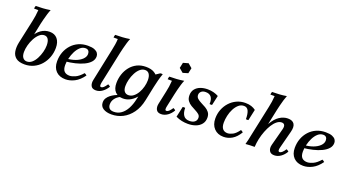

<svg xmlns="http://www.w3.org/2000/svg" viewBox="-63 -1411 4219 2334"><g transform="rotate(20 2046.5 -244.5)"><path d="M212 15Q138 15 100 -15Q62 -45 53.5 -96.5Q45 -148 58 -211L124 -516Q132 -552 137 -587Q142 -622 145 -663H90Q90 -671 92.5 -682Q95 -693 98 -700Q142 -700 189.5 -703Q237 -706 286 -714Q275 -689 264 -653Q253 -617 243.5 -580Q234 -543 228 -516L188 -320H168Q205 -392 255.5 -427.5Q306 -463 367 -463Q432 -463 467.5 -420.5Q503 -378 503 -304Q503 -239 481.5 -181.5Q460 -124 421 -79.5Q382 -35 328.5 -10Q275 15 212 15ZM226 -28Q262 -28 291.5 -53.5Q321 -79 342.5 -120.5Q364 -162 376 -208Q388 -254 388 -294Q388 -345 371 -373Q354 -401 320 -401Q286 -401 256 -374Q226 -347 203 -304Q180 -261 167.5 -213.5Q155 -166 155 -126Q155 -77 174.5 -52.5Q194 -28 226 -28Z M773 -43Q802 -43 845.5 -62Q889 -81 937 -136Q946 -132 953 -127.5Q960 -123 967 -116Q917 -46 858 -15.5Q799 15 741 15Q662 15 617 -31Q572 -77 572 -157Q572 -221 592.5 -276Q613 -331 651.5 -373.5Q690 -416 743.5 -439.5Q797 -463 862 -463Q916 -463 946.5 -450.5Q977 -438 990.5 -418.5Q1004 -399 1004 -376Q1004 -335 976 -303Q948 -271 899 -247.5Q850 -224 789 -209.5Q728 -195 663 -189L660 -226Q727 -230 780 -249.5Q833 -269 864.5 -300.5Q896 -332 896 -368Q896 -394 883 -409Q870 -424 844 -424Q806 -424 775.5 -396.5Q745 -369 723.5 -326Q702 -283 691 -235.5Q680 -188 680 -148Q680 -92 704 -67.5Q728 -43 773 -43Z M1134 15Q1086 15 1070 -17Q1054 -49 1064 -95L1152 -516Q1160 -553 1166 -590Q1172 -627 1173 -663H1118Q1118 -670 1120.5 -681.5Q1123 -693 1126 -700Q1171 -700 1218.5 -703Q1266 -706 1314 -714Q1303 -689 1292 -652.5Q1281 -616 1272 -579.5Q1263 -543 1257 -516L1169 -100Q1164 -75 1166 -59.5Q1168 -44 1183 -44Q1197 -44 1213.5 -58.5Q1230 -73 1252 -106Q1260 -102 1267.5 -97.5Q1275 -93 1282 -86Q1256 -41 1217 -13Q1178 15 1134 15Z M1478 -5Q1413 -5 1376.5 -43.5Q1340 -82 1340 -155Q1340 -214 1358 -269Q1376 -324 1411 -368Q1446 -412 1496.5 -437.5Q1547 -463 1613 -463Q1680 -463 1720 -438.5Q1760 -414 1781 -377L1725 -319Q1725 -261 1707 -205Q1689 -149 1655.5 -104Q1622 -59 1576.5 -32Q1531 -5 1478 -5ZM1525 -66Q1562 -66 1592 -90Q1622 -114 1643.5 -151.5Q1665 -189 1676.5 -233Q1688 -277 1688 -317Q1688 -368 1669.5 -395.5Q1651 -423 1616 -423Q1580 -423 1550.5 -397.5Q1521 -372 1499.5 -330.5Q1478 -289 1466.5 -243.5Q1455 -198 1455 -158Q1455 -112 1474 -89Q1493 -66 1525 -66ZM1412 225Q1346 225 1305 199Q1264 173 1264 122Q1264 91 1279 67Q1294 43 1317.5 24.5Q1341 6 1368 -7.5Q1395 -21 1418 -30L1443 -12Q1400 9 1376.5 42Q1353 75 1353 115Q1353 147 1370.5 166Q1388 185 1429 185Q1481 185 1522.5 155.5Q1564 126 1593 72.5Q1622 19 1637 -51L1653 -122L1703 -245V-382L1801 -448Q1817 -451 1833 -448Q1819 -410 1805 -357.5Q1791 -305 1783 -264L1745 -81Q1724 20 1674.5 88Q1625 156 1557.5 190.5Q1490 225 1412 225Z M1978 15Q1931 15 1914.5 -17Q1898 -49 1908 -95L1944 -264Q1952 -299 1957 -333.5Q1962 -368 1965 -411H1910Q1910 -419 1912.5 -430Q1915 -441 1918 -448Q1965 -448 2011 -451Q2057 -454 2106 -462Q2095 -438 2084 -401.5Q2073 -365 2064 -328.5Q2055 -292 2049 -264L2014 -100Q2008 -75 2010 -59.5Q2012 -44 2027 -44Q2041 -44 2057.5 -58.5Q2074 -73 2096 -106Q2105 -102 2112 -97.5Q2119 -93 2126 -86Q2101 -41 2061.5 -13Q2022 15 1978 15ZM2083 -681 2136 -636 2121 -566 2054 -546 2001 -591 2016 -662Z M2325 15Q2284 15 2245.5 7Q2207 -1 2167 -20L2197 -157Q2213 -160 2229 -157Q2229 -96 2253 -60.5Q2277 -25 2331 -25Q2372 -25 2397 -44Q2422 -63 2422 -97Q2422 -124 2402 -141Q2382 -158 2353 -172.5Q2324 -187 2294.5 -204.5Q2265 -222 2245 -249Q2225 -276 2225 -319Q2225 -367 2250 -399Q2275 -431 2317 -447Q2359 -463 2411 -463Q2452 -463 2488 -453.5Q2524 -444 2552 -428L2524 -302Q2508 -299 2492 -302Q2495 -364 2471 -393.5Q2447 -423 2399 -423Q2362 -423 2342 -404.5Q2322 -386 2322 -360Q2322 -331 2342.5 -313Q2363 -295 2393 -280Q2423 -265 2453 -248Q2483 -231 2503.5 -204.5Q2524 -178 2524 -136Q2524 -86 2496.5 -52Q2469 -18 2424 -1.5Q2379 15 2325 15Z M2785 15Q2709 15 2663 -33.5Q2617 -82 2617 -163Q2617 -224 2638 -278Q2659 -332 2697 -374Q2735 -416 2786.5 -440Q2838 -464 2899 -464Q2942 -464 2975.5 -453Q3009 -442 3033 -423L3002 -280Q2986 -277 2970 -280Q2970 -348 2953 -386Q2936 -424 2894 -424Q2855 -424 2825 -397.5Q2795 -371 2773.5 -329.5Q2752 -288 2741.5 -240Q2731 -192 2731 -150Q2731 -95 2753.5 -69Q2776 -43 2816 -43Q2845 -43 2882.5 -62Q2920 -81 2959 -136Q2968 -132 2975 -127.5Q2982 -123 2989 -116Q2947 -46 2895 -15.5Q2843 15 2785 15Z M3068 5Q3077 -27 3083 -53.5Q3089 -80 3094 -106L3181 -516Q3189 -553 3194.5 -590Q3200 -627 3202 -663H3147Q3147 -670 3149.5 -681.5Q3152 -693 3155 -700Q3199 -700 3247 -703Q3295 -706 3342 -714Q3332 -690 3321 -653.5Q3310 -617 3301 -580Q3292 -543 3286 -516L3199 -105Q3193 -79 3190 -53Q3187 -27 3185 0Q3154 0 3126.5 1Q3099 2 3068 5ZM3442 15Q3395 15 3377.5 -17Q3360 -49 3372 -95L3431 -319Q3440 -354 3430.5 -373Q3421 -392 3394 -392Q3362 -392 3332 -368Q3302 -344 3276.5 -303.5Q3251 -263 3231 -211.5Q3211 -160 3199 -105H3171Q3200 -240 3244.5 -318Q3289 -396 3341.5 -429.5Q3394 -463 3448 -463Q3508 -463 3531 -428Q3554 -393 3536 -324L3478 -100Q3471 -75 3473.5 -59.5Q3476 -44 3491 -44Q3505 -44 3521.5 -58.5Q3538 -73 3560 -106Q3569 -102 3576 -97.5Q3583 -93 3590 -86Q3565 -41 3525.5 -13Q3486 15 3442 15Z M3848 -43Q3877 -43 3920.5 -62Q3964 -81 4012 -136Q4021 -132 4028 -127.5Q4035 -123 4042 -116Q3992 -46 3933 -15.5Q3874 15 3816 15Q3737 15 3692 -31Q3647 -77 3647 -157Q3647 -221 3667.5 -276Q3688 -331 3726.5 -373.5Q3765 -416 3818.5 -439.5Q3872 -463 3937 -463Q3991 -463 4021.5 -450.5Q4052 -438 4065.5 -418.5Q4079 -399 4079 -376Q4079 -335 4051 -303Q4023 -271 3974 -247.5Q3925 -224 3864 -209.5Q3803 -195 3738 -189L3735 -226Q3802 -230 3855 -249.5Q3908 -269 3939.5 -300.5Q3971 -332 3971 -368Q3971 -394 3958 -409Q3945 -424 3919 -424Q3881 -424 3850.5 -396.5Q3820 -369 3798.5 -326Q3777 -283 3766 -235.5Q3755 -188 3755 -148Q3755 -92 3779 -67.5Q3803 -43 3848 -43Z"/></g></svg>

Font: Poltawski Nowy Medium
Style: Italic
Weight: 500
Italic angle: -12°
Version: Version 1.001;gftools[0.9.25]